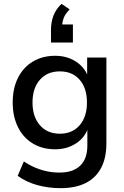

<svg xmlns="http://www.w3.org/2000/svg" viewBox="-20 -789 647 998"><path d="M295 189Q231 189 173.5 173Q116 157 72 125L104 50Q132 69 162.5 82Q193 95 224.5 101.5Q256 108 289 108Q360 108 397 72Q434 36 434 -32V-130H440Q424 -76 376.5 -44.5Q329 -13 267 -13Q200 -13 150 -43.5Q100 -74 73 -129Q46 -184 46 -256Q46 -329 73 -383.5Q100 -438 150 -468.5Q200 -499 267 -499Q330 -499 377.5 -467Q425 -435 440 -382H433V-490H533V-44Q533 32 505.5 84Q478 136 425 162.5Q372 189 295 189ZM291 -94Q356 -94 394 -138Q432 -182 432 -256Q432 -331 394 -374.5Q356 -418 291 -418Q226 -418 187.5 -374.5Q149 -331 149 -256Q149 -182 187.5 -138Q226 -94 291 -94ZM245 -568V-634Q245 -674 258 -708Q271 -742 300 -769L342 -740Q319 -717 311 -695Q303 -673 303 -649L279 -662H359V-568Z"/></svg>

Font: Nunito Sans 11pt SemiBold
Style: Regular
Weight: 600
Version: Version 3.101;gftools[0.9.27]